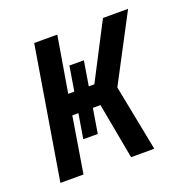

<svg xmlns="http://www.w3.org/2000/svg" viewBox="-99 -615 699 711"><g transform="rotate(-20 250.0 -260.0)"><path d="M22 0 108 -520H199L162 -300H186L202 -397H259L243 -300H265L379 -520H478L341 -260L392 0H301L299 -8L260 -220H230L214 -123H157L173 -220H149L113 0Z"/></g></svg>

Font: Iosevka SS18 Medium
Style: Italic
Weight: 500
Italic angle: -9°
Monospace: yes
Designer: Belleve Invis
Foundry: Belleve Invis
Version: Version 25.1.1; ttfautohint (v1.8.4)